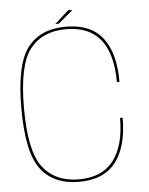

<svg xmlns="http://www.w3.org/2000/svg" viewBox="-54 -795 657 844"><g transform="rotate(-5 275.0 -373.0)"><path d="M261.5 4.5Q370.5 4.5 423.2 -64Q476 -132.5 476 -259.5H464.5Q464.5 -137.5 414.2 -72Q364 -6.5 261.5 -6.5Q157.5 -6.5 102.5 -77.5Q47.5 -148.5 47.5 -338.5Q47.5 -528.5 102.2 -598.8Q157 -669 261.5 -669Q364 -669 414.2 -605.2Q464.5 -541.5 464.5 -418H476Q476 -546.5 423.2 -613.2Q370.5 -680 261.5 -680Q149.5 -680 92.8 -606.5Q36 -533 36 -338.5Q36 -143.5 93 -69.5Q150 4.5 261.5 4.5ZM217 -696H233L297.5 -751H278.5Z"/></g></svg>

Font: Anybody Thin
Style: Regular
Weight: 100
Designer: Tyler Finck
Foundry: Etcetera Type Company
Version: Version 1.114;gftools[0.9.25]